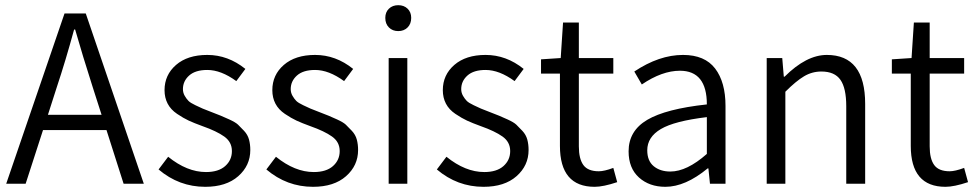

<svg xmlns="http://www.w3.org/2000/svg" viewBox="-20 -709 3768 741"><path d="M457 0 391 -207H146L79 0H4L229 -657H311L535 0ZM165 -266H372L338 -372Q298 -497 270 -595H266Q233 -474 199 -372Z M772 12Q671 12 592 -55L629 -104Q702 -45 775 -45Q823 -45 849 -68Q875 -91 875 -126Q875 -161 845.5 -182Q816 -203 762 -222Q729 -234 708.5 -243.5Q688 -253 663.5 -269.5Q639 -286 627 -309Q615 -332 615 -361Q615 -420 659.5 -458.5Q704 -497 780 -497Q860 -497 927 -443L892 -396Q833 -439 780 -439Q734 -439 710 -417.5Q686 -396 686 -365Q686 -351 693 -339Q700 -327 707.5 -319.5Q715 -312 734 -303Q753 -294 762 -290Q771 -286 795 -277Q823 -266 832 -262.5Q841 -259 865 -248Q889 -237 898.5 -228Q908 -219 922 -204Q936 -189 941 -170.5Q946 -152 946 -130Q946 -70 899.5 -29Q853 12 772 12Z M1188 12Q1087 12 1008 -55L1045 -104Q1118 -45 1191 -45Q1239 -45 1265 -68Q1291 -91 1291 -126Q1291 -161 1261.5 -182Q1232 -203 1178 -222Q1145 -234 1124.5 -243.5Q1104 -253 1079.5 -269.5Q1055 -286 1043 -309Q1031 -332 1031 -361Q1031 -420 1075.5 -458.5Q1120 -497 1196 -497Q1276 -497 1343 -443L1308 -396Q1249 -439 1196 -439Q1150 -439 1126 -417.5Q1102 -396 1102 -365Q1102 -351 1109 -339Q1116 -327 1123.5 -319.5Q1131 -312 1150 -303Q1169 -294 1178 -290Q1187 -286 1211 -277Q1239 -266 1248 -262.5Q1257 -259 1281 -248Q1305 -237 1314.5 -228Q1324 -219 1338 -204Q1352 -189 1357 -170.5Q1362 -152 1362 -130Q1362 -70 1315.5 -29Q1269 12 1188 12Z M1467 -640Q1467 -662 1481 -675.5Q1495 -689 1517 -689Q1539 -689 1553 -675.5Q1567 -662 1567 -640Q1567 -617 1553 -603Q1539 -589 1517 -589Q1495 -589 1481 -603Q1467 -617 1467 -640ZM1480 0V-485H1552V0Z M1846 12Q1745 12 1666 -55L1703 -104Q1776 -45 1849 -45Q1897 -45 1923 -68Q1949 -91 1949 -126Q1949 -161 1919.5 -182Q1890 -203 1836 -222Q1803 -234 1782.5 -243.5Q1762 -253 1737.5 -269.5Q1713 -286 1701 -309Q1689 -332 1689 -361Q1689 -420 1733.5 -458.5Q1778 -497 1854 -497Q1934 -497 2001 -443L1966 -396Q1907 -439 1854 -439Q1808 -439 1784 -417.5Q1760 -396 1760 -365Q1760 -351 1767 -339Q1774 -327 1781.5 -319.5Q1789 -312 1808 -303Q1827 -294 1836 -290Q1845 -286 1869 -277Q1897 -266 1906 -262.5Q1915 -259 1939 -248Q1963 -237 1972.5 -228Q1982 -219 1996 -204Q2010 -189 2015 -170.5Q2020 -152 2020 -130Q2020 -70 1973.5 -29Q1927 12 1846 12Z M2275 12Q2141 12 2141 -146V-425H2068V-480L2144 -485L2153 -622H2214V-485H2347V-425H2214V-144Q2214 -96 2231.5 -72Q2249 -48 2291 -48Q2312 -48 2347 -61L2362 -6Q2308 12 2275 12Z M2548 12Q2486 12 2446 -24Q2406 -60 2406 -125Q2406 -204 2478 -246.5Q2550 -289 2708 -306Q2708 -436 2604 -436Q2535 -436 2457 -383L2428 -433Q2524 -497 2616 -497Q2700 -497 2740 -444.5Q2780 -392 2780 -300V0H2720L2714 -59H2711Q2625 12 2548 12ZM2567 -47Q2631 -47 2708 -115V-257Q2583 -242 2530.5 -211Q2478 -180 2478 -129Q2478 -88 2503 -67.5Q2528 -47 2567 -47Z M2939 0V-485H2999L3005 -413H3008Q3092 -497 3171 -497Q3319 -497 3319 -308V0H3246V-299Q3246 -369 3223.5 -401Q3201 -433 3150 -433Q3114 -433 3083 -414.5Q3052 -396 3011 -355V0Z M3629 12Q3495 12 3495 -146V-425H3422V-480L3498 -485L3507 -622H3568V-485H3701V-425H3568V-144Q3568 -96 3585.5 -72Q3603 -48 3645 -48Q3666 -48 3701 -61L3716 -6Q3662 12 3629 12Z"/></svg>

Font: Assistant
Style: Regular
Weight: 400
Designer: Hebrew By Ben Nathan, Latin by Paul Hunt
Version: Version 2.001;PS 002.001;hotconv 1.0.88;makeotf.lib2.5.64775